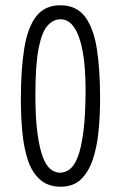

<svg xmlns="http://www.w3.org/2000/svg" viewBox="-20 -693 458 727"><path d="M210 14Q162 14 131.5 -13Q101 -40 85.5 -87Q70 -134 64.5 -193.5Q59 -253 59 -316Q59 -431 72 -510.5Q85 -590 117.5 -631.5Q150 -673 208 -673Q270 -673 302.5 -629Q335 -585 347 -506Q359 -427 359 -321Q359 -255 353 -195Q347 -135 331 -88Q315 -41 286 -13.5Q257 14 210 14ZM207 -39Q227 -39 244.5 -52.5Q262 -66 275 -100Q288 -134 296 -196Q304 -258 304 -354Q304 -440 293 -499Q282 -558 261 -589Q240 -620 209 -620Q182 -620 160.5 -596.5Q139 -573 126.5 -511.5Q114 -450 114 -333Q114 -244 122 -187Q130 -130 142.5 -97.5Q155 -65 172 -52Q189 -39 207 -39Z"/></svg>

Font: Bricolage Grotesque Condensed ExtraLight
Style: Regular
Weight: 250
Width: 3
Designer: Mathieu Triay
Foundry: Atelier Triay
Version: Version 1.000;gftools[0.9.30]